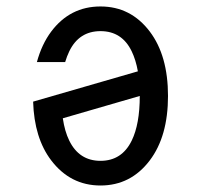

<svg xmlns="http://www.w3.org/2000/svg" viewBox="-20 -567 626 597"><path d="M94.7 -374Q109.9 -429.7 139.2 -468.8Q197.8 -546.9 292.5 -546.9Q386.7 -546.9 445.8 -468.8Q502.4 -394 502.4 -268.6Q502.4 -143.1 445.8 -68.4Q386.7 9.8 292.5 9.8Q198.7 9.8 139.2 -68.4Q86.4 -137.7 83 -251L408.7 -345.2Q402.3 -380.9 389.6 -407.2Q359.4 -470.2 292.5 -470.2Q225.6 -470.2 195.3 -407.2Q188 -392.1 182.6 -374ZM414.6 -268.6 175.3 -199.2Q181.2 -158.7 195.3 -129.9Q226.1 -66.9 292.5 -66.9Q358.9 -66.9 389.6 -129.9Q414.6 -181.2 414.6 -268.6Z"/></svg>

Font: Consola Mono
Style: Book
Weight: 400
Monospace: yes
Version: Version 2.001